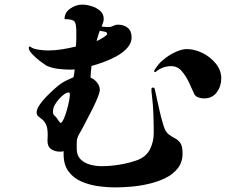

<svg xmlns="http://www.w3.org/2000/svg" viewBox="-20 -794 1040 833"><path d="M283 -382Q283 -384 282.5 -388.5Q282 -393 279 -393Q269 -393 256.5 -383.5Q244 -374 234 -362Q224 -350 219 -341Q210 -327 210 -310Q210 -306 210.5 -302Q211 -298 215 -294Q224 -286 229.5 -277Q235 -268 243 -260Q250 -263 257 -279Q264 -295 270 -316Q276 -337 279.5 -355.5Q283 -374 283 -382ZM445 -647Q445 -655 432 -657Q419 -659 413 -661Q409 -651 405.5 -639Q402 -627 399 -616Q403 -617 414 -623Q425 -629 435 -636Q445 -643 445 -647ZM772 -128Q772 -90 751 -63.5Q730 -37 696.5 -21Q663 -5 624 4Q585 13 547 16Q509 19 481 19Q444 19 405 13.5Q366 8 332 -7Q298 -22 277 -50.5Q256 -79 256 -125V-138Q252 -137 248.5 -136.5Q245 -136 241 -136Q218 -136 202 -147Q186 -158 186 -183Q186 -190 186.5 -196.5Q187 -203 187 -209Q187 -238 180 -253Q173 -268 163.5 -275.5Q154 -283 146.5 -289Q139 -295 139 -307Q139 -320 151 -338Q163 -356 181 -374.5Q199 -393 216.5 -408.5Q234 -424 244 -431Q256 -439 270.5 -446Q285 -453 299 -459Q301 -467 302 -476Q303 -485 304 -493Q299 -492 293.5 -492Q288 -492 283 -492Q258 -492 230.5 -495.5Q203 -499 180 -510Q172 -515 153.5 -529Q135 -543 120 -559Q105 -575 105 -585Q105 -594 111 -592Q122 -582 147.5 -578.5Q173 -575 187 -575Q218 -575 249 -580Q280 -585 309 -592Q311 -609 311 -626Q311 -643 311 -660Q311 -694 301.5 -702.5Q292 -711 260 -711Q260 -740 285 -757Q310 -774 337 -774Q355 -774 376.5 -767.5Q398 -761 414 -747.5Q430 -734 430 -712Q430 -704 427 -695.5Q424 -687 421 -679Q426 -678 432 -677.5Q438 -677 442 -677Q446 -677 452.5 -677Q459 -677 462 -678Q470 -681 476.5 -684Q483 -687 492 -687Q518 -687 534.5 -673Q551 -659 551 -632Q551 -607 532 -586Q513 -565 484.5 -549.5Q456 -534 426.5 -523.5Q397 -513 377 -508Q376 -495 374.5 -482.5Q373 -470 373 -457Q389 -451 401 -436Q413 -421 413 -404Q413 -394 404 -371.5Q395 -349 382 -323Q369 -297 357 -274.5Q345 -252 339 -240Q333 -228 325 -215Q317 -202 314 -189Q313 -185 313 -168.5Q313 -152 313 -147Q313 -119 330 -102.5Q347 -86 372 -79.5Q397 -73 420 -73Q459 -73 501 -80Q543 -87 580 -101Q616 -116 631.5 -148Q647 -180 647 -217Q647 -258 645.5 -299Q644 -340 639 -381Q638 -387 637.5 -393.5Q637 -400 637 -407Q637 -414 643 -414Q648 -414 649.5 -412Q651 -410 652 -405Q661 -365 669.5 -325.5Q678 -286 690 -247Q698 -222 711.5 -211.5Q725 -201 739 -194Q753 -187 762.5 -173.5Q772 -160 772 -128ZM940 -454Q940 -420 920.5 -393.5Q901 -367 865 -367Q853 -367 840 -371.5Q827 -376 822 -388Q813 -408 800 -436Q787 -464 768.5 -485.5Q750 -507 723 -507Q685 -507 655 -482Q654 -481 652 -481Q649 -481 649 -485Q649 -490 657.5 -501Q666 -512 669 -516Q682 -531 703 -546Q724 -561 747.5 -571Q771 -581 791 -581Q824 -581 858.5 -564Q893 -547 916.5 -518Q940 -489 940 -454Z"/></svg>

Font: Kaisei Tokumin
Style: Bold
Weight: 700
Designer: Font-Kai, 金井和夫
Foundry: KAZUO KANAI
Version: Version 5.003